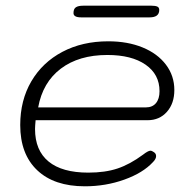

<svg xmlns="http://www.w3.org/2000/svg" viewBox="-20 -645 674 674"><path d="M51 -206Q51 -293 90 -359.5Q129 -426 199 -463Q269 -500 360 -500Q428 -500 480.5 -478.5Q533 -457 562.5 -418Q592 -379 592 -329Q592 -282 566 -252.5Q540 -223 498 -223H105Q103 -201 103 -192Q103 -117 150.5 -78Q198 -39 290 -39Q349 -39 392.5 -53.5Q436 -68 482 -102Q500 -116 508 -116Q513 -116 520 -111Q528 -106 528 -97Q528 -87 517 -76Q482 -38 416.5 -14.5Q351 9 278 9Q170 9 110.5 -47.5Q51 -104 51 -206ZM492 -268Q515 -268 527.5 -283Q540 -298 540 -325Q540 -384 491 -418Q442 -452 357 -452Q257 -452 193.5 -404Q130 -356 114 -268ZM238 -599Q238 -614 246.5 -619.5Q255 -625 272 -625H512Q525 -625 532 -622Q539 -619 539 -610Q539 -584 505 -584H265Q238 -584 238 -599Z"/></svg>

Font: Kodchasan ExtraLight
Style: Italic
Weight: 275
Italic angle: -10°
Version: Version 1.000; ttfautohint (v1.6)